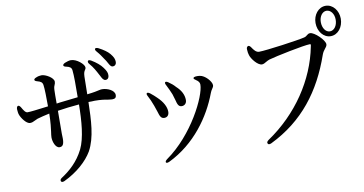

<svg xmlns="http://www.w3.org/2000/svg" viewBox="-79 -1011 2388 1258"><g transform="rotate(-10 1115.0 -382.5)"><path d="M602 -617 608 -606C617 -588 624 -574 638 -573C653 -572 662 -584 662 -598C663 -615 658 -629 640 -653C625 -674 600 -695 568 -714C557 -720 549 -721 546 -715C543 -709 545 -702 553 -693C575 -668 590 -640 602 -617ZM34 -484C35 -471 36 -457 40 -447C47 -427 77 -381 103 -381C115 -381 125 -385 136 -391L156 -400C177 -406 204 -413 237 -420C236 -358 231 -324 228 -300C226 -286 224 -274 224 -263C224 -235 239 -191 266 -191C287 -191 296 -206 296 -244C296 -252 295 -263 295 -276C295 -314 295 -371 296 -428C338 -435 391 -441 439 -445C438 -334 429 -223 395 -153C357 -76 299 -26 245 9C235 16 232 22 235 30C238 37 246 38 258 33C346 -9 413 -69 449 -130C496 -215 500 -330 503 -450H523C531 -451 537 -451 544 -451C584 -451 611 -447 631 -443C643 -442 651 -440 659 -440C678 -440 687 -446 687 -465C687 -496 640 -517 605 -517C598 -517 593 -516 584 -514C571 -511 550 -506 504 -501L506 -619C507 -645 512 -652 516 -659C520 -664 523 -669 523 -677C523 -698 475 -740 437 -740C424 -740 410 -735 397 -730C386 -725 382 -720 382 -715C382 -710 388 -705 401 -703C423 -698 434 -691 436 -673C440 -635 440 -578 439 -493C401 -489 356 -484 316 -479L296 -476C296 -514 296 -551 297 -568C298 -586 301 -592 304 -599C307 -606 309 -611 309 -620C309 -646 257 -676 230 -676C219 -676 205 -673 194 -668C183 -664 178 -658 179 -654C179 -649 185 -645 196 -642C218 -636 229 -630 232 -611C236 -589 237 -520 237 -468C227 -467 216 -466 205 -464C165 -459 120 -453 99 -453C85 -453 75 -469 62 -492C55 -503 49 -507 43 -505C37 -502 34 -496 34 -484ZM614 -765C631 -746 643 -727 653 -712L664 -696L673 -680C682 -664 688 -652 701 -652C716 -652 725 -663 725 -677C725 -696 719 -711 700 -734C685 -752 661 -769 628 -786C617 -791 609 -791 606 -786C603 -781 606 -774 614 -765Z M1020 -490C1017 -486 1018 -480 1024 -469C1034 -450 1045 -426 1054 -404C1058 -391 1063 -376 1066 -364C1073 -336 1079 -317 1101 -317C1119 -317 1134 -330 1134 -352C1134 -388 1116 -420 1086 -447C1073 -462 1059 -474 1041 -486C1031 -493 1023 -494 1020 -490ZM893 -419C903 -401 913 -378 923 -351C928 -338 933 -322 937 -310C946 -280 952 -261 975 -261C997 -261 1007 -277 1007 -297C1007 -329 988 -365 952 -399C942 -409 927 -423 910 -436C900 -443 892 -444 889 -440C886 -436 887 -430 893 -419ZM934 28C937 33 944 33 956 28C1134 -58 1247 -219 1303 -369C1307 -380 1311 -386 1315 -392C1321 -401 1326 -408 1326 -417C1326 -442 1285 -488 1251 -492C1243 -494 1235 -493 1226 -493C1215 -492 1209 -489 1208 -485C1207 -480 1212 -476 1222 -469C1238 -459 1245 -448 1245 -435C1245 -358 1128 -120 946 8C935 16 932 23 934 28Z M2058 -701C2058 -645 2094 -599 2142 -599C2190 -599 2226 -645 2226 -701C2226 -755 2190 -801 2142 -801C2094 -801 2058 -755 2058 -701ZM1586 -607C1587 -592 1588 -581 1592 -570C1599 -545 1637 -495 1666 -495C1676 -495 1686 -501 1696 -507C1703 -511 1712 -516 1719 -518C1763 -531 1958 -571 1997 -571C2002 -571 2005 -570 2001 -555C1959 -340 1823 -136 1622 0C1612 8 1608 14 1612 22C1615 29 1623 30 1635 25C1857 -83 1989 -259 2069 -489C2075 -505 2081 -513 2088 -522C2096 -532 2104 -541 2104 -552C2104 -580 2040 -642 2011 -642C2001 -642 1996 -638 1991 -634C1985 -629 1978 -623 1968 -621C1930 -611 1709 -580 1662 -580C1642 -580 1628 -598 1615 -618C1608 -628 1601 -632 1595 -629C1588 -625 1585 -619 1586 -607ZM2093 -701C2093 -739 2115 -768 2142 -768C2170 -768 2192 -739 2192 -701C2192 -660 2170 -631 2142 -631C2115 -631 2093 -660 2093 -701Z"/></g></svg>

Font: 寒蝉锦书宋 CompactLight
Style: Bold
Weight: 400
Width: 4
Designer: 寒蝉锦书宋{Warren} 思源宋体{Ryoko NISHIZUKA 西塚涼子 (kana & ideographs); Frank Grießhammer (Latin, Greek & Cyrillic); Wenlong ZHANG 
Foundry: Adobe & ChillType
Version: Version 2.000;Glyphs 3.1.1 (3135)